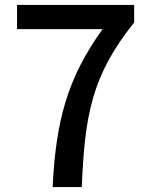

<svg xmlns="http://www.w3.org/2000/svg" viewBox="-20 -757 610 777"><path d="M193 0H311C323 -288 350 -451 523 -666V-737H49V-639H395C253 -441 206 -269 193 0Z"/></svg>

Font: DAIFUKU Sans JP Medium
Style: Regular
Weight: 500
Designer: Original font ‘Source Han Sans JP’ : Ryoko NISHIZUKA  (kana, bopomofo & ideographs); Paul D. Hunt (Latin, Greek & Cyrill
Foundry: Daifuku
Version: Version 1.000